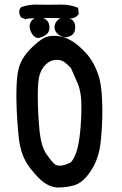

<svg xmlns="http://www.w3.org/2000/svg" viewBox="-20 -823 540 851"><path d="M52.7 -405.3Q52.7 -479.5 62.5 -518.6Q75.2 -565.4 113.3 -604.5Q150.4 -642.6 176.8 -655.3Q194.3 -664.1 218.8 -664.1Q230.5 -664.1 244.1 -662.1Q295.9 -654.3 348.6 -600.6Q370.1 -580.1 384.8 -556.6Q408.2 -520.5 420.9 -474.6Q433.6 -423.8 433.6 -330.1Q433.6 -259.8 425.8 -189.9Q418 -120.1 383.8 -67.4Q347.7 -11.7 306.6 -1Q274.4 7.8 242.2 7.8Q233.4 7.8 228.5 7.8Q201.2 3.9 178.7 -11.7Q155.3 -25.4 113.8 -77.6Q72.3 -129.9 63.5 -210.9Q54.7 -289.1 52.7 -380.9Q52.7 -393.6 52.7 -405.3ZM232.4 -557.6Q203.1 -557.6 181.6 -536.1Q166 -520.5 156.7 -494.6Q147.5 -468.8 147.5 -401.4Q147.5 -320.3 155.3 -242.2Q162.1 -175.8 184.6 -141.6Q204.1 -113.3 216.8 -100.6L221.7 -95.7Q230.5 -88.9 244.1 -88.9Q248 -88.9 252.9 -88.9Q274.4 -92.8 293.9 -103.5Q305.7 -115.2 317.4 -145.5Q329.1 -178.7 335 -235.8Q340.8 -293 340.8 -353Q340.8 -413.1 325.7 -449.7Q310.5 -486.3 293.9 -522.5Q271.5 -544.9 259.8 -551.3Q248 -557.6 232.4 -557.6ZM111.3 -706.1Q111.3 -723.6 124 -735.4Q134.8 -746.1 150.4 -746.1Q164.1 -746.1 176.8 -740.2Q199.2 -729.5 199.2 -700.2Q199.2 -683.6 188.5 -672.9Q177.7 -662.1 151.4 -654.3Q141.6 -655.3 136.7 -658.2Q131.8 -661.1 127.9 -665Q122.1 -670.9 116.7 -683.1Q111.3 -695.3 111.3 -706.1ZM233.4 -674.8Q227.5 -680.7 224.6 -688Q221.7 -695.3 221.7 -699.7Q221.7 -704.1 221.7 -705.1Q222.7 -722.7 238.3 -736.3Q250 -746.1 264.6 -746.1Q279.3 -746.1 293 -739.3Q313.5 -728.5 313.5 -702.1Q313.5 -681.6 301.8 -669.9Q296.9 -665 287.6 -661.6Q278.3 -658.2 272.5 -658.2Q265.6 -658.2 263.7 -658.2Q245.1 -663.1 233.4 -674.8ZM194.3 -801.8 250 -802.7Q290 -802.7 321.3 -790L326.2 -788.1L329.1 -760.7Q325.2 -755.9 321.8 -752.4Q318.4 -749 312.5 -746.1Q302.7 -741.2 295.4 -741.2Q288.1 -741.2 283.2 -742.2Q228.5 -743.2 195.3 -743.2Q111.3 -743.2 96.7 -739.3L93.8 -737.3L73.2 -746.1L71.3 -749Q65.4 -758.8 65.4 -770.5Q65.4 -774.4 66.4 -781.2L73.2 -791Q103.5 -802.7 139.6 -802.7Q145.5 -802.7 159.2 -802.2Q172.9 -801.8 194.3 -801.8Z"/></svg>

Font: JasonHandwriting2
Style: SemiBold
Weight: 600
Version: Version 1.04.7